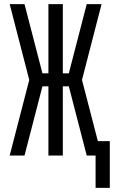

<svg xmlns="http://www.w3.org/2000/svg" viewBox="-20 -755 553 932"><path d="M444 157V0H401L314 -336H285V0H215V-336H186L99 0H27L122 -367L27 -735H99L186 -399H215V-735H285V-399H314L401 -735H473L378 -367L455 -70H513V157Z"/></svg>

Font: Iosevka srxl
Style: Regular
Weight: 400
Monospace: yes
Designer: Belleve Invis
Foundry: Belleve Invis
Version: Version 33.0.1; ttfautohint (v1.8.3)